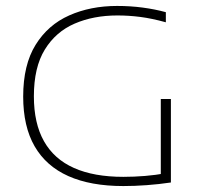

<svg xmlns="http://www.w3.org/2000/svg" viewBox="-20 -622 697 646"><path d="M395 4Q285 4 210 -29.5Q135 -63 96.5 -129.8Q58 -196.5 58 -297Q58 -404 99.8 -471.2Q141.5 -538.5 213 -570.2Q284.5 -602 374 -602Q418.5 -602 460 -596.5Q501.5 -591 538 -581V-547Q491 -560 452.2 -565Q413.5 -570 375 -570Q294.5 -570 231 -542.5Q167.5 -515 130.8 -455.2Q94 -395.5 94 -298Q94 -207 128 -146.8Q162 -86.5 229 -56.8Q296 -27 395 -27Q431 -27 468 -30Q505 -33 534 -39L521 -22V-289H555V-8Q514.5 -2 473.5 1Q432.5 4 395 4Z"/></svg>

Font: Encode Sans SC Expanded Thin
Style: Regular
Weight: 250
Width: 7
Designer: Multiple Designers
Foundry: Impallari Type
Version: Version 3.002